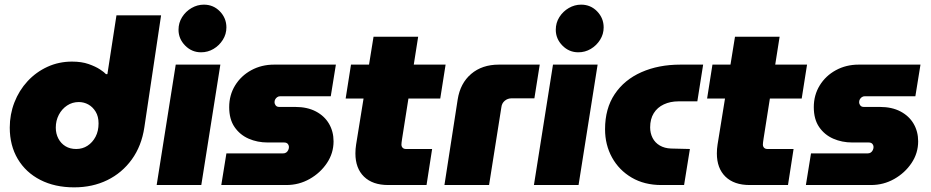

<svg xmlns="http://www.w3.org/2000/svg" viewBox="-20 -796 4005 826"><path d="M299 10Q216 10 153.5 -22Q91 -54 56.5 -112Q22 -170 22 -247Q22 -304 42 -355.5Q62 -407 98.5 -446.5Q135 -486 184 -508.5Q233 -531 290 -531Q331 -531 361 -520.5Q391 -510 410 -497.5Q429 -485 436 -477H442L481 -730H673L601 -248Q589 -168 547 -110Q505 -52 441.5 -21Q378 10 299 10ZM308 -155Q335 -155 356.5 -169Q378 -183 391 -207.5Q404 -232 404 -265Q404 -295 391.5 -315.5Q379 -336 360 -346.5Q341 -357 319 -357Q291 -357 268.5 -342Q246 -327 233 -302Q220 -277 220 -247Q220 -221 231 -200Q242 -179 261.5 -167Q281 -155 308 -155Z M654 0 736 -518H928L846 0ZM845 -571Q805 -571 776.5 -600Q748 -629 748 -668Q748 -698 763.5 -722.5Q779 -747 804 -761.5Q829 -776 857 -776Q898 -776 926 -747Q954 -718 954 -678Q954 -649 938.5 -624.5Q923 -600 898.5 -585.5Q874 -571 845 -571Z M932 0 954 -136H1197Q1206 -136 1211.5 -140Q1217 -144 1220 -150.5Q1223 -157 1223 -163Q1223 -171 1218 -177Q1213 -183 1202 -183H1132Q1087 -183 1049.5 -199.5Q1012 -216 989 -249.5Q966 -283 966 -335Q966 -387 991.5 -428.5Q1017 -470 1061 -494Q1105 -518 1159 -518H1425L1403 -382H1186Q1178 -382 1172.5 -378Q1167 -374 1164 -368.5Q1161 -363 1161 -356Q1161 -349 1166 -342.5Q1171 -336 1181 -336H1250Q1302 -336 1339 -316.5Q1376 -297 1395.5 -263.5Q1415 -230 1415 -188Q1415 -137 1386.5 -94.5Q1358 -52 1312 -26Q1266 0 1212 0Z M1650 0Q1583 0 1546 -36Q1509 -72 1509 -136Q1509 -155 1512 -174L1587 -638H1779L1710 -200Q1707 -181 1707 -174Q1707 -166 1712 -160.5Q1717 -155 1727 -155H1839L1815 0ZM1467 -372 1490 -518H1897L1874 -372Z M1892 0 1949 -368Q1960 -438 2007 -478Q2054 -518 2126 -518H2302L2279 -373H2181Q2164 -373 2151.5 -362.5Q2139 -352 2137 -335L2084 0Z M2277 0 2359 -518H2551L2469 0ZM2468 -571Q2428 -571 2399.5 -600Q2371 -629 2371 -668Q2371 -698 2386.5 -722.5Q2402 -747 2427 -761.5Q2452 -776 2480 -776Q2521 -776 2549 -747Q2577 -718 2577 -678Q2577 -649 2561.5 -624.5Q2546 -600 2521.5 -585.5Q2497 -571 2468 -571Z M2825 0Q2752 0 2697.5 -32Q2643 -64 2613 -118.5Q2583 -173 2583 -240Q2583 -329 2624.5 -391Q2666 -453 2739.5 -485.5Q2813 -518 2907 -518H3005L2980 -360H2899Q2864 -360 2836 -347Q2808 -334 2792.5 -309Q2777 -284 2777 -248Q2777 -223 2787.5 -202.5Q2798 -182 2818.5 -170Q2839 -158 2867 -157L2948 -155L2923 0Z M3205 0Q3138 0 3101 -36Q3064 -72 3064 -136Q3064 -155 3067 -174L3142 -638H3334L3265 -200Q3262 -181 3262 -174Q3262 -166 3267 -160.5Q3272 -155 3282 -155H3394L3370 0ZM3022 -372 3045 -518H3452L3429 -372Z M3447 0 3469 -136H3712Q3721 -136 3726.5 -140Q3732 -144 3735 -150.5Q3738 -157 3738 -163Q3738 -171 3733 -177Q3728 -183 3717 -183H3647Q3602 -183 3564.5 -199.5Q3527 -216 3504 -249.5Q3481 -283 3481 -335Q3481 -387 3506.5 -428.5Q3532 -470 3576 -494Q3620 -518 3674 -518H3940L3918 -382H3701Q3693 -382 3687.5 -378Q3682 -374 3679 -368.5Q3676 -363 3676 -356Q3676 -349 3681 -342.5Q3686 -336 3696 -336H3765Q3817 -336 3854 -316.5Q3891 -297 3910.5 -263.5Q3930 -230 3930 -188Q3930 -137 3901.5 -94.5Q3873 -52 3827 -26Q3781 0 3727 0Z"/></svg>

Font: MuseoModerno Thin Black
Style: Italic
Weight: 900
Italic angle: -9°
Version: Version 1.003